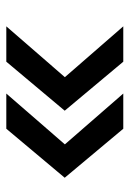

<svg xmlns="http://www.w3.org/2000/svg" viewBox="81 -552 416 618"><g transform="rotate(-90 289.0 -243.0)"><path d="M513.2 -54.2H399.4L241.7 -242.7L399.4 -430.7H513.2L349.6 -242.2ZM296.9 -54.2H183.6L25.9 -242.7L183.6 -430.7H296.9L133.3 -242.2Z"/></g></svg>

Font: Kumbh Sans SemiBold
Style: Regular
Weight: 600
Version: Version 1.005